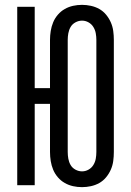

<svg xmlns="http://www.w3.org/2000/svg" viewBox="-20 -763 540 791"><path d="M318 8Q299 8 281 4Q263 0 247 -9Q231 -18 218.5 -32.5Q206 -47 199 -64Q192 -81 189 -99.5Q186 -118 186 -137V-335H123V0H51V-735H123V-400H186V-599Q186 -617 189 -635.5Q192 -654 199 -671Q206 -688 218.5 -702.5Q231 -717 247 -726Q263 -735 281 -739Q299 -743 318 -743Q336 -743 354.5 -739Q373 -735 389 -726Q405 -717 417 -702.5Q429 -688 436.5 -671Q444 -654 446.5 -635.5Q449 -617 449 -599V-137Q449 -118 446.5 -99.5Q444 -81 436.5 -64Q429 -47 417 -32.5Q405 -18 389 -9Q373 0 354.5 4Q336 8 318 8ZM318 -57Q332 -57 344.5 -64Q357 -71 364.5 -83Q372 -95 374.5 -109Q377 -123 377 -137V-599Q377 -612 374.5 -626Q372 -640 364.5 -652Q357 -664 344.5 -671Q332 -678 318 -678Q304 -678 291 -671Q278 -664 271 -652Q264 -640 261.5 -626Q259 -612 259 -599V-137Q259 -123 261.5 -109Q264 -95 271 -83Q278 -71 291 -64Q304 -57 318 -57Z"/></svg>

Font: Iosevka srxl
Style: Regular
Weight: 400
Monospace: yes
Designer: Belleve Invis
Foundry: Belleve Invis
Version: Version 33.0.1; ttfautohint (v1.8.3)